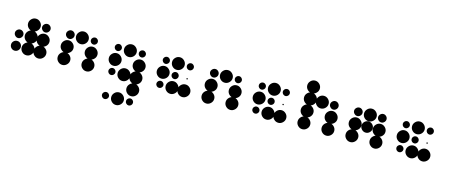

<svg xmlns="http://www.w3.org/2000/svg" viewBox="-53 -1455 6105 2576"><g transform="rotate(15 3000.0 -167.0)"><path d="M416.7 -170.8Q451.7 -170.8 477.9 -144.6Q504.2 -118.3 504.2 -83.3Q504.2 -47.5 477.9 -21.7Q451.7 4.2 416.7 4.2Q380.8 4.2 355 -21.7Q329.2 -47.5 329.2 -83.3Q329.2 -118.3 355 -144.6Q380.8 -170.8 416.7 -170.8ZM250 -170.8Q285 -170.8 311.2 -144.6Q337.5 -118.3 337.5 -83.3Q337.5 -47.5 311.2 -21.7Q285 4.2 250 4.2Q214.2 4.2 188.3 -21.7Q162.5 -47.5 162.5 -83.3Q162.5 -118.3 188.3 -144.6Q214.2 -170.8 250 -170.8ZM83.3 -150.8Q110.8 -150.8 130.8 -130.8Q150.8 -110.8 150.8 -83.3Q150.8 -55 130.8 -35Q110.8 -15 83.3 -15Q55 -15 35 -35Q15 -55 15 -83.3Q15 -110.8 35 -130.8Q55 -150.8 83.3 -150.8ZM416.7 -337.5Q451.7 -337.5 477.9 -311.2Q504.2 -285 504.2 -250Q504.2 -214.2 477.9 -188.3Q451.7 -162.5 416.7 -162.5Q380.8 -162.5 355 -188.3Q329.2 -214.2 329.2 -250Q329.2 -285 355 -311.2Q380.8 -337.5 416.7 -337.5ZM250 -337.5Q285 -337.5 311.2 -311.2Q337.5 -285 337.5 -250Q337.5 -214.2 311.2 -188.3Q285 -162.5 250 -162.5Q214.2 -162.5 188.3 -188.3Q162.5 -214.2 162.5 -250Q162.5 -285 188.3 -311.2Q214.2 -337.5 250 -337.5ZM42.1 -290.8Q60 -308.3 83.3 -308.3Q106.7 -308.3 124.2 -290.8Q141.7 -273.3 141.7 -250Q141.7 -226.7 124.2 -208.8Q106.7 -190.8 83.3 -190.8Q60 -190.8 42.1 -208.8Q24.2 -226.7 24.2 -250Q24.2 -273.3 42.1 -290.8ZM375.4 -457.5Q393.3 -475 416.7 -475Q440 -475 457.5 -457.5Q475 -440 475 -416.7Q475 -393.3 457.5 -375.4Q440 -357.5 416.7 -357.5Q393.3 -357.5 375.4 -375.4Q357.5 -393.3 357.5 -416.7Q357.5 -440 375.4 -457.5ZM250 -504.2Q285 -504.2 311.2 -477.9Q337.5 -451.7 337.5 -416.7Q337.5 -380.8 311.2 -355Q285 -329.2 250 -329.2Q214.2 -329.2 188.3 -355Q162.5 -380.8 162.5 -416.7Q162.5 -451.7 188.3 -477.9Q214.2 -504.2 250 -504.2Z M1083.3 -170.8Q1118.3 -170.8 1144.6 -144.6Q1170.8 -118.3 1170.8 -83.3Q1170.8 -47.5 1144.6 -21.7Q1118.3 4.2 1083.3 4.2Q1047.5 4.2 1021.7 -21.7Q995.8 -47.5 995.8 -83.3Q995.8 -118.3 1021.7 -144.6Q1047.5 -170.8 1083.3 -170.8ZM750 -170.8Q785 -170.8 811.3 -144.6Q837.5 -118.3 837.5 -83.3Q837.5 -47.5 811.3 -21.7Q785 4.2 750 4.2Q714.2 4.2 688.3 -21.7Q662.5 -47.5 662.5 -83.3Q662.5 -118.3 688.3 -144.6Q714.2 -170.8 750 -170.8ZM1083.3 -337.5Q1118.3 -337.5 1144.6 -311.2Q1170.8 -285 1170.8 -250Q1170.8 -214.2 1144.6 -188.3Q1118.3 -162.5 1083.3 -162.5Q1047.5 -162.5 1021.7 -188.3Q995.8 -214.2 995.8 -250Q995.8 -285 1021.7 -311.2Q1047.5 -337.5 1083.3 -337.5ZM750 -337.5Q785 -337.5 811.3 -311.2Q837.5 -285 837.5 -250Q837.5 -214.2 811.3 -188.3Q785 -162.5 750 -162.5Q714.2 -162.5 688.3 -188.3Q662.5 -214.2 662.5 -250Q662.5 -285 688.3 -311.2Q714.2 -337.5 750 -337.5ZM1083.3 -465Q1102.5 -465 1117.1 -450.4Q1131.7 -435.8 1131.7 -416.7Q1131.7 -396.7 1117.1 -382.1Q1102.5 -367.5 1083.3 -367.5Q1063.3 -367.5 1048.8 -382.1Q1034.2 -396.7 1034.2 -416.7Q1034.2 -435.8 1048.8 -450.4Q1063.3 -465 1083.3 -465ZM916.7 -504.2Q951.7 -504.2 977.9 -477.9Q1004.2 -451.7 1004.2 -416.7Q1004.2 -380.8 977.9 -355Q951.7 -329.2 916.7 -329.2Q880.8 -329.2 855 -355Q829.2 -380.8 829.2 -416.7Q829.2 -451.7 855 -477.9Q880.8 -504.2 916.7 -504.2ZM708.8 -457.5Q726.7 -475 750 -475Q773.3 -475 790.8 -457.5Q808.3 -440 808.3 -416.7Q808.3 -393.3 790.8 -375.4Q773.3 -357.5 750 -357.5Q726.7 -357.5 708.8 -375.4Q690.8 -393.3 690.8 -416.7Q690.8 -440 708.8 -457.5Z M1750 201.7Q1769.2 201.7 1783.8 216.3Q1798.3 230.8 1798.3 250Q1798.3 270 1783.8 284.6Q1769.2 299.2 1750 299.2Q1730 299.2 1715.4 284.6Q1700.8 270 1700.8 250Q1700.8 230.8 1715.4 216.3Q1730 201.7 1750 201.7ZM1583.3 162.5Q1618.3 162.5 1644.6 188.8Q1670.8 215 1670.8 250Q1670.8 285.8 1644.6 311.7Q1618.3 337.5 1583.3 337.5Q1547.5 337.5 1521.7 311.7Q1495.8 285.8 1495.8 250Q1495.8 215 1521.7 188.8Q1547.5 162.5 1583.3 162.5ZM1416.7 201.7Q1435.8 201.7 1450.4 216.3Q1465 230.8 1465 250Q1465 270 1450.4 284.6Q1435.8 299.2 1416.7 299.2Q1396.7 299.2 1382.1 284.6Q1367.5 270 1367.5 250Q1367.5 230.8 1382.1 216.3Q1396.7 201.7 1416.7 201.7ZM1750 -4.2Q1785 -4.2 1811.3 22.1Q1837.5 48.3 1837.5 83.3Q1837.5 119.2 1811.3 145Q1785 170.8 1750 170.8Q1714.2 170.8 1688.3 145Q1662.5 119.2 1662.5 83.3Q1662.5 48.3 1688.3 22.1Q1714.2 -4.2 1750 -4.2ZM1750 -170.8Q1785 -170.8 1811.3 -144.6Q1837.5 -118.3 1837.5 -83.3Q1837.5 -47.5 1811.3 -21.7Q1785 4.2 1750 4.2Q1714.2 4.2 1688.3 -21.7Q1662.5 -47.5 1662.5 -83.3Q1662.5 -118.3 1688.3 -144.6Q1714.2 -170.8 1750 -170.8ZM1583.3 -170.8Q1618.3 -170.8 1644.6 -144.6Q1670.8 -118.3 1670.8 -83.3Q1670.8 -47.5 1644.6 -21.7Q1618.3 4.2 1583.3 4.2Q1547.5 4.2 1521.7 -21.7Q1495.8 -47.5 1495.8 -83.3Q1495.8 -118.3 1521.7 -144.6Q1547.5 -170.8 1583.3 -170.8ZM1416.7 -131.7Q1435.8 -131.7 1450.4 -117.1Q1465 -102.5 1465 -83.3Q1465 -63.3 1450.4 -48.8Q1435.8 -34.2 1416.7 -34.2Q1396.7 -34.2 1382.1 -48.8Q1367.5 -63.3 1367.5 -83.3Q1367.5 -102.5 1382.1 -117.1Q1396.7 -131.7 1416.7 -131.7ZM1750 -337.5Q1785 -337.5 1811.3 -311.2Q1837.5 -285 1837.5 -250Q1837.5 -214.2 1811.3 -188.3Q1785 -162.5 1750 -162.5Q1714.2 -162.5 1688.3 -188.3Q1662.5 -214.2 1662.5 -250Q1662.5 -285 1688.3 -311.2Q1714.2 -337.5 1750 -337.5ZM1416.7 -337.5Q1451.7 -337.5 1477.9 -311.2Q1504.2 -285 1504.2 -250Q1504.2 -214.2 1477.9 -188.3Q1451.7 -162.5 1416.7 -162.5Q1380.8 -162.5 1355 -188.3Q1329.2 -214.2 1329.2 -250Q1329.2 -285 1355 -311.2Q1380.8 -337.5 1416.7 -337.5ZM1750 -465Q1769.2 -465 1783.8 -450.4Q1798.3 -435.8 1798.3 -416.7Q1798.3 -396.7 1783.8 -382.1Q1769.2 -367.5 1750 -367.5Q1730 -367.5 1715.4 -382.1Q1700.8 -396.7 1700.8 -416.7Q1700.8 -435.8 1715.4 -450.4Q1730 -465 1750 -465ZM1583.3 -504.2Q1618.3 -504.2 1644.6 -477.9Q1670.8 -451.7 1670.8 -416.7Q1670.8 -380.8 1644.6 -355Q1618.3 -329.2 1583.3 -329.2Q1547.5 -329.2 1521.7 -355Q1495.8 -380.8 1495.8 -416.7Q1495.8 -451.7 1521.7 -477.9Q1547.5 -504.2 1583.3 -504.2ZM1416.7 -465Q1435.8 -465 1450.4 -450.4Q1465 -435.8 1465 -416.7Q1465 -396.7 1450.4 -382.1Q1435.8 -367.5 1416.7 -367.5Q1396.7 -367.5 1382.1 -382.1Q1367.5 -396.7 1367.5 -416.7Q1367.5 -435.8 1382.1 -450.4Q1396.7 -465 1416.7 -465Z M2416.7 -170.8Q2451.7 -170.8 2477.9 -144.6Q2504.2 -118.3 2504.2 -83.3Q2504.2 -47.5 2477.9 -21.7Q2451.7 4.2 2416.7 4.2Q2380.8 4.2 2355 -21.7Q2329.2 -47.5 2329.2 -83.3Q2329.2 -118.3 2355 -144.6Q2380.8 -170.8 2416.7 -170.8ZM2250 -170.8Q2285 -170.8 2311.2 -144.6Q2337.5 -118.3 2337.5 -83.3Q2337.5 -47.5 2311.2 -21.7Q2285 4.2 2250 4.2Q2214.2 4.2 2188.3 -21.7Q2162.5 -47.5 2162.5 -83.3Q2162.5 -118.3 2188.3 -144.6Q2214.2 -170.8 2250 -170.8ZM2083.3 -131.7Q2102.5 -131.7 2117.1 -117.1Q2131.7 -102.5 2131.7 -83.3Q2131.7 -63.3 2117.1 -48.8Q2102.5 -34.2 2083.3 -34.2Q2063.3 -34.2 2048.8 -48.8Q2034.2 -63.3 2034.2 -83.3Q2034.2 -102.5 2048.8 -117.1Q2063.3 -131.7 2083.3 -131.7ZM2250 -92.5Q2259.2 -92.5 2259.2 -83.3Q2259.2 -73.3 2250 -73.3Q2240 -73.3 2240 -83.3Q2240 -92.5 2250 -92.5ZM2083.3 -131.7Q2102.5 -131.7 2117.1 -117.1Q2131.7 -102.5 2131.7 -83.3Q2131.7 -63.3 2117.1 -48.8Q2102.5 -34.2 2083.3 -34.2Q2063.3 -34.2 2048.8 -48.8Q2034.2 -63.3 2034.2 -83.3Q2034.2 -102.5 2048.8 -117.1Q2063.3 -131.7 2083.3 -131.7ZM2416.7 -259.2Q2425.8 -259.2 2425.8 -250Q2425.8 -240 2416.7 -240Q2406.7 -240 2406.7 -250Q2406.7 -259.2 2416.7 -259.2ZM2250 -298.3Q2269.2 -298.3 2283.8 -283.8Q2298.3 -269.2 2298.3 -250Q2298.3 -230 2283.8 -215.4Q2269.2 -200.8 2250 -200.8Q2230 -200.8 2215.4 -215.4Q2200.8 -230 2200.8 -250Q2200.8 -269.2 2215.4 -283.8Q2230 -298.3 2250 -298.3ZM2083.3 -337.5Q2118.3 -337.5 2144.6 -311.2Q2170.8 -285 2170.8 -250Q2170.8 -214.2 2144.6 -188.3Q2118.3 -162.5 2083.3 -162.5Q2047.5 -162.5 2021.7 -188.3Q1995.8 -214.2 1995.8 -250Q1995.8 -285 2021.7 -311.2Q2047.5 -337.5 2083.3 -337.5ZM2416.7 -465Q2435.8 -465 2450.4 -450.4Q2465 -435.8 2465 -416.7Q2465 -396.7 2450.4 -382.1Q2435.8 -367.5 2416.7 -367.5Q2396.7 -367.5 2382.1 -382.1Q2367.5 -396.7 2367.5 -416.7Q2367.5 -435.8 2382.1 -450.4Q2396.7 -465 2416.7 -465ZM2250 -504.2Q2285 -504.2 2311.2 -477.9Q2337.5 -451.7 2337.5 -416.7Q2337.5 -380.8 2311.2 -355Q2285 -329.2 2250 -329.2Q2214.2 -329.2 2188.3 -355Q2162.5 -380.8 2162.5 -416.7Q2162.5 -451.7 2188.3 -477.9Q2214.2 -504.2 2250 -504.2ZM2083.3 -465Q2102.5 -465 2117.1 -450.4Q2131.7 -435.8 2131.7 -416.7Q2131.7 -396.7 2117.1 -382.1Q2102.5 -367.5 2083.3 -367.5Q2063.3 -367.5 2048.8 -382.1Q2034.2 -396.7 2034.2 -416.7Q2034.2 -435.8 2048.8 -450.4Q2063.3 -465 2083.3 -465Z M3083.3 -170.8Q3118.3 -170.8 3144.6 -144.6Q3170.8 -118.3 3170.8 -83.3Q3170.8 -47.5 3144.6 -21.7Q3118.3 4.2 3083.3 4.2Q3047.5 4.2 3021.7 -21.7Q2995.8 -47.5 2995.8 -83.3Q2995.8 -118.3 3021.7 -144.6Q3047.5 -170.8 3083.3 -170.8ZM2750 -170.8Q2785 -170.8 2811.3 -144.6Q2837.5 -118.3 2837.5 -83.3Q2837.5 -47.5 2811.3 -21.7Q2785 4.2 2750 4.2Q2714.2 4.2 2688.3 -21.7Q2662.5 -47.5 2662.5 -83.3Q2662.5 -118.3 2688.3 -144.6Q2714.2 -170.8 2750 -170.8ZM3083.3 -337.5Q3118.3 -337.5 3144.6 -311.2Q3170.8 -285 3170.8 -250Q3170.8 -214.2 3144.6 -188.3Q3118.3 -162.5 3083.3 -162.5Q3047.5 -162.5 3021.7 -188.3Q2995.8 -214.2 2995.8 -250Q2995.8 -285 3021.7 -311.2Q3047.5 -337.5 3083.3 -337.5ZM2750 -337.5Q2785 -337.5 2811.3 -311.2Q2837.5 -285 2837.5 -250Q2837.5 -214.2 2811.3 -188.3Q2785 -162.5 2750 -162.5Q2714.2 -162.5 2688.3 -188.3Q2662.5 -214.2 2662.5 -250Q2662.5 -285 2688.3 -311.2Q2714.2 -337.5 2750 -337.5ZM3083.3 -465Q3102.5 -465 3117.1 -450.4Q3131.7 -435.8 3131.7 -416.7Q3131.7 -396.7 3117.1 -382.1Q3102.5 -367.5 3083.3 -367.5Q3063.3 -367.5 3048.8 -382.1Q3034.2 -396.7 3034.2 -416.7Q3034.2 -435.8 3048.8 -450.4Q3063.3 -465 3083.3 -465ZM2916.7 -504.2Q2951.7 -504.2 2977.9 -477.9Q3004.2 -451.7 3004.2 -416.7Q3004.2 -380.8 2977.9 -355Q2951.7 -329.2 2916.7 -329.2Q2880.8 -329.2 2855 -355Q2829.2 -380.8 2829.2 -416.7Q2829.2 -451.7 2855 -477.9Q2880.8 -504.2 2916.7 -504.2ZM2708.8 -457.5Q2726.7 -475 2750 -475Q2773.3 -475 2790.8 -457.5Q2808.3 -440 2808.3 -416.7Q2808.3 -393.3 2790.8 -375.4Q2773.3 -357.5 2750 -357.5Q2726.7 -357.5 2708.8 -375.4Q2690.8 -393.3 2690.8 -416.7Q2690.8 -440 2708.8 -457.5Z M3750 -170.8Q3785 -170.8 3811.3 -144.6Q3837.5 -118.3 3837.5 -83.3Q3837.5 -47.5 3811.3 -21.7Q3785 4.2 3750 4.2Q3714.2 4.2 3688.3 -21.7Q3662.5 -47.5 3662.5 -83.3Q3662.5 -118.3 3688.3 -144.6Q3714.2 -170.8 3750 -170.8ZM3583.3 -170.8Q3618.3 -170.8 3644.6 -144.6Q3670.8 -118.3 3670.8 -83.3Q3670.8 -47.5 3644.6 -21.7Q3618.3 4.2 3583.3 4.2Q3547.5 4.2 3521.7 -21.7Q3495.8 -47.5 3495.8 -83.3Q3495.8 -118.3 3521.7 -144.6Q3547.5 -170.8 3583.3 -170.8ZM3416.7 -131.7Q3435.8 -131.7 3450.4 -117.1Q3465 -102.5 3465 -83.3Q3465 -63.3 3450.4 -48.8Q3435.8 -34.2 3416.7 -34.2Q3396.7 -34.2 3382.1 -48.8Q3367.5 -63.3 3367.5 -83.3Q3367.5 -102.5 3382.1 -117.1Q3396.7 -131.7 3416.7 -131.7ZM3583.3 -92.5Q3592.5 -92.5 3592.5 -83.3Q3592.5 -73.3 3583.3 -73.3Q3573.3 -73.3 3573.3 -83.3Q3573.3 -92.5 3583.3 -92.5ZM3416.7 -131.7Q3435.8 -131.7 3450.4 -117.1Q3465 -102.5 3465 -83.3Q3465 -63.3 3450.4 -48.8Q3435.8 -34.2 3416.7 -34.2Q3396.7 -34.2 3382.1 -48.8Q3367.5 -63.3 3367.5 -83.3Q3367.5 -102.5 3382.1 -117.1Q3396.7 -131.7 3416.7 -131.7ZM3750 -259.2Q3759.2 -259.2 3759.2 -250Q3759.2 -240 3750 -240Q3740 -240 3740 -250Q3740 -259.2 3750 -259.2ZM3583.3 -298.3Q3602.5 -298.3 3617.1 -283.8Q3631.7 -269.2 3631.7 -250Q3631.7 -230 3617.1 -215.4Q3602.5 -200.8 3583.3 -200.8Q3563.3 -200.8 3548.8 -215.4Q3534.2 -230 3534.2 -250Q3534.2 -269.2 3548.8 -283.8Q3563.3 -298.3 3583.3 -298.3ZM3416.7 -337.5Q3451.7 -337.5 3477.9 -311.2Q3504.2 -285 3504.2 -250Q3504.2 -214.2 3477.9 -188.3Q3451.7 -162.5 3416.7 -162.5Q3380.8 -162.5 3355 -188.3Q3329.2 -214.2 3329.2 -250Q3329.2 -285 3355 -311.2Q3380.8 -337.5 3416.7 -337.5ZM3750 -465Q3769.2 -465 3783.8 -450.4Q3798.3 -435.8 3798.3 -416.7Q3798.3 -396.7 3783.8 -382.1Q3769.2 -367.5 3750 -367.5Q3730 -367.5 3715.4 -382.1Q3700.8 -396.7 3700.8 -416.7Q3700.8 -435.8 3715.4 -450.4Q3730 -465 3750 -465ZM3583.3 -504.2Q3618.3 -504.2 3644.6 -477.9Q3670.8 -451.7 3670.8 -416.7Q3670.8 -380.8 3644.6 -355Q3618.3 -329.2 3583.3 -329.2Q3547.5 -329.2 3521.7 -355Q3495.8 -380.8 3495.8 -416.7Q3495.8 -451.7 3521.7 -477.9Q3547.5 -504.2 3583.3 -504.2ZM3416.7 -465Q3435.8 -465 3450.4 -450.4Q3465 -435.8 3465 -416.7Q3465 -396.7 3450.4 -382.1Q3435.8 -367.5 3416.7 -367.5Q3396.7 -367.5 3382.1 -382.1Q3367.5 -396.7 3367.5 -416.7Q3367.5 -435.8 3382.1 -450.4Q3396.7 -465 3416.7 -465Z M4416.7 -170.8Q4451.7 -170.8 4477.9 -144.6Q4504.2 -118.3 4504.2 -83.3Q4504.2 -47.5 4477.9 -21.7Q4451.7 4.2 4416.7 4.2Q4380.8 4.2 4355 -21.7Q4329.2 -47.5 4329.2 -83.3Q4329.2 -118.3 4355 -144.6Q4380.8 -170.8 4416.7 -170.8ZM4083.3 -170.8Q4118.3 -170.8 4144.6 -144.6Q4170.8 -118.3 4170.8 -83.3Q4170.8 -47.5 4144.6 -21.7Q4118.3 4.2 4083.3 4.2Q4047.5 4.2 4021.7 -21.7Q3995.8 -47.5 3995.8 -83.3Q3995.8 -118.3 4021.7 -144.6Q4047.5 -170.8 4083.3 -170.8ZM4416.7 -337.5Q4451.7 -337.5 4477.9 -311.2Q4504.2 -285 4504.2 -250Q4504.2 -214.2 4477.9 -188.3Q4451.7 -162.5 4416.7 -162.5Q4380.8 -162.5 4355 -188.3Q4329.2 -214.2 4329.2 -250Q4329.2 -285 4355 -311.2Q4380.8 -337.5 4416.7 -337.5ZM4083.3 -337.5Q4118.3 -337.5 4144.6 -311.2Q4170.8 -285 4170.8 -250Q4170.8 -214.2 4144.6 -188.3Q4118.3 -162.5 4083.3 -162.5Q4047.5 -162.5 4021.7 -188.3Q3995.8 -214.2 3995.8 -250Q3995.8 -285 4021.7 -311.2Q4047.5 -337.5 4083.3 -337.5ZM4375.4 -457.5Q4393.3 -475 4416.7 -475Q4440 -475 4457.5 -457.5Q4475 -440 4475 -416.7Q4475 -393.3 4457.5 -375.4Q4440 -357.5 4416.7 -357.5Q4393.3 -357.5 4375.4 -375.4Q4357.5 -393.3 4357.5 -416.7Q4357.5 -440 4375.4 -457.5ZM4250 -504.2Q4285 -504.2 4311.2 -477.9Q4337.5 -451.7 4337.5 -416.7Q4337.5 -380.8 4311.2 -355Q4285 -329.2 4250 -329.2Q4214.2 -329.2 4188.3 -355Q4162.5 -380.8 4162.5 -416.7Q4162.5 -451.7 4188.3 -477.9Q4214.2 -504.2 4250 -504.2ZM4083.3 -504.2Q4118.3 -504.2 4144.6 -477.9Q4170.8 -451.7 4170.8 -416.7Q4170.8 -380.8 4144.6 -355Q4118.3 -329.2 4083.3 -329.2Q4047.5 -329.2 4021.7 -355Q3995.8 -380.8 3995.8 -416.7Q3995.8 -451.7 4021.7 -477.9Q4047.5 -504.2 4083.3 -504.2ZM4083.3 -670.8Q4118.3 -670.8 4144.6 -644.6Q4170.8 -618.3 4170.8 -583.3Q4170.8 -547.5 4144.6 -521.7Q4118.3 -495.8 4083.3 -495.8Q4047.5 -495.8 4021.7 -521.7Q3995.8 -547.5 3995.8 -583.3Q3995.8 -618.3 4021.7 -644.6Q4047.5 -670.8 4083.3 -670.8Z M5083.3 -170.8Q5118.3 -170.8 5144.6 -144.6Q5170.8 -118.3 5170.8 -83.3Q5170.8 -47.5 5144.6 -21.7Q5118.3 4.2 5083.3 4.2Q5047.5 4.2 5021.7 -21.7Q4995.8 -47.5 4995.8 -83.3Q4995.8 -118.3 5021.7 -144.6Q5047.5 -170.8 5083.3 -170.8ZM4750 -170.8Q4785 -170.8 4811.2 -144.6Q4837.5 -118.3 4837.5 -83.3Q4837.5 -47.5 4811.2 -21.7Q4785 4.2 4750 4.2Q4714.2 4.2 4688.3 -21.7Q4662.5 -47.5 4662.5 -83.3Q4662.5 -118.3 4688.3 -144.6Q4714.2 -170.8 4750 -170.8ZM5083.3 -337.5Q5118.3 -337.5 5144.6 -311.2Q5170.8 -285 5170.8 -250Q5170.8 -214.2 5144.6 -188.3Q5118.3 -162.5 5083.3 -162.5Q5047.5 -162.5 5021.7 -188.3Q4995.8 -214.2 4995.8 -250Q4995.8 -285 5021.7 -311.2Q5047.5 -337.5 5083.3 -337.5ZM4861.7 -304.6Q4885 -327.5 4916.7 -327.5Q4948.3 -327.5 4971.2 -304.6Q4994.2 -281.7 4994.2 -250Q4994.2 -218.3 4971.2 -195Q4948.3 -171.7 4916.7 -171.7Q4885 -171.7 4861.7 -195Q4838.3 -218.3 4838.3 -250Q4838.3 -281.7 4861.7 -304.6ZM4750 -337.5Q4785 -337.5 4811.2 -311.2Q4837.5 -285 4837.5 -250Q4837.5 -214.2 4811.2 -188.3Q4785 -162.5 4750 -162.5Q4714.2 -162.5 4688.3 -188.3Q4662.5 -214.2 4662.5 -250Q4662.5 -285 4688.3 -311.2Q4714.2 -337.5 4750 -337.5ZM5042.1 -457.5Q5060 -475 5083.3 -475Q5106.7 -475 5124.2 -457.5Q5141.7 -440 5141.7 -416.7Q5141.7 -393.3 5124.2 -375.4Q5106.7 -357.5 5083.3 -357.5Q5060 -357.5 5042.1 -375.4Q5024.2 -393.3 5024.2 -416.7Q5024.2 -440 5042.1 -457.5ZM4916.7 -504.2Q4951.7 -504.2 4977.9 -477.9Q5004.2 -451.7 5004.2 -416.7Q5004.2 -380.8 4977.9 -355Q4951.7 -329.2 4916.7 -329.2Q4880.8 -329.2 4855 -355Q4829.2 -380.8 4829.2 -416.7Q4829.2 -451.7 4855 -477.9Q4880.8 -504.2 4916.7 -504.2ZM4708.8 -457.5Q4726.7 -475 4750 -475Q4773.3 -475 4790.8 -457.5Q4808.3 -440 4808.3 -416.7Q4808.3 -393.3 4790.8 -375.4Q4773.3 -357.5 4750 -357.5Q4726.7 -357.5 4708.8 -375.4Q4690.8 -393.3 4690.8 -416.7Q4690.8 -440 4708.8 -457.5Z M5750 -170.8Q5785 -170.8 5811.2 -144.6Q5837.5 -118.3 5837.5 -83.3Q5837.5 -47.5 5811.2 -21.7Q5785 4.2 5750 4.2Q5714.2 4.2 5688.3 -21.7Q5662.5 -47.5 5662.5 -83.3Q5662.5 -118.3 5688.3 -144.6Q5714.2 -170.8 5750 -170.8ZM5583.3 -170.8Q5618.3 -170.8 5644.6 -144.6Q5670.8 -118.3 5670.8 -83.3Q5670.8 -47.5 5644.6 -21.7Q5618.3 4.2 5583.3 4.2Q5547.5 4.2 5521.7 -21.7Q5495.8 -47.5 5495.8 -83.3Q5495.8 -118.3 5521.7 -144.6Q5547.5 -170.8 5583.3 -170.8ZM5416.7 -131.7Q5435.8 -131.7 5450.4 -117.1Q5465 -102.5 5465 -83.3Q5465 -63.3 5450.4 -48.8Q5435.8 -34.2 5416.7 -34.2Q5396.7 -34.2 5382.1 -48.8Q5367.5 -63.3 5367.5 -83.3Q5367.5 -102.5 5382.1 -117.1Q5396.7 -131.7 5416.7 -131.7ZM5583.3 -92.5Q5592.5 -92.5 5592.5 -83.3Q5592.5 -73.3 5583.3 -73.3Q5573.3 -73.3 5573.3 -83.3Q5573.3 -92.5 5583.3 -92.5ZM5416.7 -131.7Q5435.8 -131.7 5450.4 -117.1Q5465 -102.5 5465 -83.3Q5465 -63.3 5450.4 -48.8Q5435.8 -34.2 5416.7 -34.2Q5396.7 -34.2 5382.1 -48.8Q5367.5 -63.3 5367.5 -83.3Q5367.5 -102.5 5382.1 -117.1Q5396.7 -131.7 5416.7 -131.7ZM5750 -259.2Q5759.2 -259.2 5759.2 -250Q5759.2 -240 5750 -240Q5740 -240 5740 -250Q5740 -259.2 5750 -259.2ZM5583.3 -298.3Q5602.5 -298.3 5617.1 -283.8Q5631.7 -269.2 5631.7 -250Q5631.7 -230 5617.1 -215.4Q5602.5 -200.8 5583.3 -200.8Q5563.3 -200.8 5548.8 -215.4Q5534.2 -230 5534.2 -250Q5534.2 -269.2 5548.8 -283.8Q5563.3 -298.3 5583.3 -298.3ZM5416.7 -337.5Q5451.7 -337.5 5477.9 -311.2Q5504.2 -285 5504.2 -250Q5504.2 -214.2 5477.9 -188.3Q5451.7 -162.5 5416.7 -162.5Q5380.8 -162.5 5355 -188.3Q5329.2 -214.2 5329.2 -250Q5329.2 -285 5355 -311.2Q5380.8 -337.5 5416.7 -337.5ZM5750 -465Q5769.2 -465 5783.8 -450.4Q5798.3 -435.8 5798.3 -416.7Q5798.3 -396.7 5783.8 -382.1Q5769.2 -367.5 5750 -367.5Q5730 -367.5 5715.4 -382.1Q5700.8 -396.7 5700.8 -416.7Q5700.8 -435.8 5715.4 -450.4Q5730 -465 5750 -465ZM5583.3 -504.2Q5618.3 -504.2 5644.6 -477.9Q5670.8 -451.7 5670.8 -416.7Q5670.8 -380.8 5644.6 -355Q5618.3 -329.2 5583.3 -329.2Q5547.5 -329.2 5521.7 -355Q5495.8 -380.8 5495.8 -416.7Q5495.8 -451.7 5521.7 -477.9Q5547.5 -504.2 5583.3 -504.2ZM5416.7 -465Q5435.8 -465 5450.4 -450.4Q5465 -435.8 5465 -416.7Q5465 -396.7 5450.4 -382.1Q5435.8 -367.5 5416.7 -367.5Q5396.7 -367.5 5382.1 -382.1Q5367.5 -396.7 5367.5 -416.7Q5367.5 -435.8 5382.1 -450.4Q5396.7 -465 5416.7 -465Z"/></g></svg>

Font: 0xA000-Dots-Mono
Style: Dots-Mono
Weight: 400
Version: Version 0.1